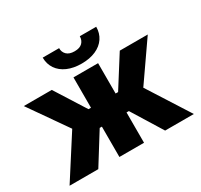

<svg xmlns="http://www.w3.org/2000/svg" viewBox="-149 -913 1161 1108"><g transform="rotate(-30 431.5 -359.0)"><path d="M195.3 -277.3 18.6 -530.3H205.1L333 -328.1H349.6V-530.3H513.7V-328.1H530.3L658.2 -530.3H844.7L668.9 -277.3L845.7 0H654.3L529.3 -202.1H513.7V0H349.6V-202.1H335L209 0H17.6ZM431.6 -575.2Q377.4 -575.2 337.2 -592.8Q296.9 -610.4 274.9 -642.8Q252.9 -675.3 252.9 -717.8H362.3Q361.3 -692.4 378.7 -674.8Q396 -657.2 431.6 -657.2Q466.3 -657.2 483.2 -674.3Q500 -691.4 500 -717.8H609.4Q609.4 -675.3 587.6 -642.8Q565.9 -610.4 525.6 -592.8Q485.4 -575.2 431.6 -575.2Z"/></g></svg>

Font: Pretendard ExtraBold
Style: Regular
Weight: 800
Designer: Base glyphs from Inter by Rasmus Andersson; Hangeul glyphs from Noto Sans CJK(Source Han Sans) by Jang Soo-young and Kan
Foundry: Kil Hyung-jin
Version: Version 1.309